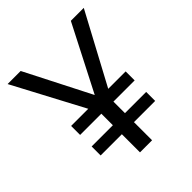

<svg xmlns="http://www.w3.org/2000/svg" viewBox="-197 -840 966 966"><g transform="rotate(-45 286.0 -357.0)"><path d="M285 -365 107 -714H14L213 -339H91V-275H242V-193H91V-129H242V0H328V-129H479V-193H328V-275H479V-339H355L556 -714H464Z"/></g></svg>

Font: Noto Sans Kayah Li
Style: Regular
Weight: 400
Designer: Monotype Design Team, Sérgio Martins
Foundry: Monotype Imaging Inc.
Version: Version 2.002